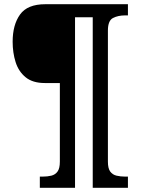

<svg xmlns="http://www.w3.org/2000/svg" viewBox="-20 -780 667 911"><path d="M169 111V58H182Q205 58 223.5 53.5Q242 49 253 34Q264 19 264 -13V-386H193Q135 -386 101.5 -413.5Q68 -441 54 -485.5Q40 -530 40 -582Q40 -662 75 -711Q110 -760 195 -760H587V-707H574Q540 -707 516 -694.5Q492 -682 492 -635V-13Q492 19 503 34Q514 49 533 53.5Q552 58 574 58H587V111H420V-698H336V111Z"/></svg>

Font: Noto Serif Sinhala
Style: Bold
Weight: 700
Designer: Jelle Bosma - Monotype Design Team
Foundry: Monotype Imaging Inc.
Version: Version 2.007; ttfautohint (v1.8.4.7-5d5b)